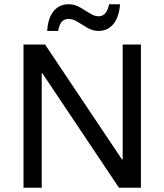

<svg xmlns="http://www.w3.org/2000/svg" viewBox="-20 -885 775 905"><path d="M644.2 0H540.8L180 -539.2H176.7V0H90.8V-675H192.5L555 -133.3H558.3V-675H644.2ZM202.5 -739.2Q205.8 -799.2 232.5 -832.1Q259.2 -865 303.3 -865Q331.7 -865 356.2 -850.8Q380.8 -836.7 402.9 -822.5Q425 -808.3 445 -808.3Q483.3 -808.3 494.2 -865H545.8Q541.7 -805.8 515 -772.5Q488.3 -739.2 444.2 -739.2Q417.5 -739.2 392.9 -753.3Q368.3 -767.5 346.2 -781.7Q324.2 -795.8 303.3 -795.8Q282.5 -795.8 270.8 -782.1Q259.2 -768.3 254.2 -739.2Z"/></svg>

Font: Funnel Sans Light
Style: Regular
Weight: 400
Version: Version 1.000